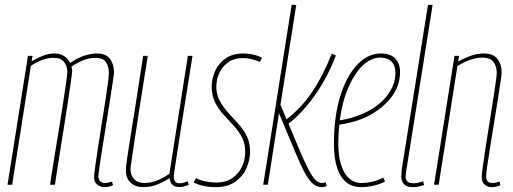

<svg xmlns="http://www.w3.org/2000/svg" viewBox="-20 -760 2110 790"><path d="M410 10Q393 10 380 -0.5Q367 -11 367 -32Q367 -41 371.5 -73.5Q376 -106 383 -152Q390 -198 398 -247.5Q406 -297 413 -342Q420 -387 424 -418.5Q428 -450 428 -459Q428 -486 416 -504Q404 -522 373 -522Q346 -522 321 -511.5Q296 -501 274 -486Q277 -476 277 -469Q277 -462 272 -427Q267 -392 259.5 -341.5Q252 -291 243 -235.5Q234 -180 226 -129.5Q218 -79 212.5 -43.5Q207 -8 206 0H186Q187 -8 192.5 -43Q198 -78 206 -127.5Q214 -177 223 -231.5Q232 -286 239.5 -335.5Q247 -385 252 -419.5Q257 -454 257 -462Q257 -487 244 -504.5Q231 -522 200 -522Q177 -522 153 -513Q129 -504 107 -489L30 0H11L95 -530H114L110 -508Q132 -521 156 -530.5Q180 -540 203 -540Q227 -540 243.5 -529.5Q260 -519 269 -501Q297 -521 325.5 -530.5Q354 -540 377 -540Q416 -540 432.5 -518Q449 -496 449 -462Q449 -454 444 -422.5Q439 -391 432 -345Q425 -299 417 -249Q409 -199 401.5 -153Q394 -107 389.5 -75Q385 -43 385 -35Q385 -7 414 -7Q419 -7 425.5 -8.5Q432 -10 441 -13L445 2Q434 7 425.5 8.5Q417 10 410 10Z M570 10Q537 10 517.5 -8.5Q498 -27 498 -59Q498 -74 502.5 -104.5Q507 -135 515.5 -189Q524 -243 537.5 -326.5Q551 -410 569 -530H588Q567 -397 553.5 -312Q540 -227 533 -178.5Q526 -130 522.5 -107Q519 -84 518 -76.5Q517 -69 517 -64Q517 -40 531.5 -23.5Q546 -7 574 -7Q622 -7 677 -45L753 -530H772Q750 -391 735.5 -300.5Q721 -210 713 -157.5Q705 -105 701 -79.5Q697 -54 696 -45Q695 -36 695 -33Q695 -21 700.5 -13.5Q706 -6 720 -6Q732 -6 752 -14L757 0Q747 5 735.5 7.5Q724 10 718 10Q702 10 691 1.5Q680 -7 678 -27Q649 -9 623.5 0.5Q598 10 570 10Z M777 -9 786 -27Q823 -9 871 -9Q909 -9 935.5 -27Q962 -45 975.5 -74Q989 -103 989 -136Q989 -170 975 -196Q961 -222 940.5 -244Q920 -266 899.5 -288.5Q879 -311 865 -339Q851 -367 851 -405Q851 -436 865 -467.5Q879 -499 908 -519.5Q937 -540 983 -540Q1003 -540 1024 -535Q1045 -530 1058 -522L1050 -505Q1035 -511 1017.5 -516Q1000 -521 979 -521Q944 -521 919.5 -504Q895 -487 882.5 -460Q870 -433 870 -403Q870 -371 884 -345.5Q898 -320 918.5 -297Q939 -274 960 -251Q981 -228 995 -200.5Q1009 -173 1009 -137Q1009 -103 994.5 -69Q980 -35 948.5 -12.5Q917 10 868 10Q815 10 777 -9Z M1063 0 1180 -740H1199L1134 -329L1159 -269Q1221 -317 1265 -382.5Q1309 -448 1345 -539L1362 -532Q1329 -444 1277.5 -370.5Q1226 -297 1167 -251L1204 -163Q1229 -102 1246.5 -68Q1264 -34 1277.5 -20.5Q1291 -7 1305 -7Q1311 -7 1320 -10L1324 6Q1314 10 1304 10Q1286 10 1270 -2Q1254 -14 1236.5 -45Q1219 -76 1196 -131L1128 -294L1082 0Z M1564 -13Q1544 -2 1517 4Q1490 10 1466 10Q1410 10 1382 -36.5Q1354 -83 1354 -169Q1354 -279 1379.5 -362.5Q1405 -446 1449 -493Q1493 -540 1548 -540Q1587 -540 1606.5 -519Q1626 -498 1626 -464Q1626 -401 1582.5 -350.5Q1539 -300 1470 -271Q1446 -262 1422 -256Q1398 -250 1376 -247Q1372 -209 1372 -170Q1372 -94 1397 -50.5Q1422 -7 1467 -7Q1512 -7 1558 -29ZM1545 -523Q1506 -523 1472 -490Q1438 -457 1413 -399Q1388 -341 1378 -265Q1423 -271 1470 -291Q1531 -316 1569 -362Q1607 -408 1607 -460Q1607 -491 1590.5 -507Q1574 -523 1545 -523Z M1741 -740H1760L1656 -85Q1653 -66 1651 -54Q1649 -42 1649 -32Q1649 -21 1656 -13.5Q1663 -6 1682 -6Q1697 -6 1721 -14L1725 1Q1702 10 1679 10Q1653 10 1642 -2.5Q1631 -15 1631 -36Q1631 -42 1632 -49.5Q1633 -57 1633 -63Z M1850 -530H1869L1865 -507Q1888 -520 1915.5 -530Q1943 -540 1970 -540Q2009 -540 2026.5 -518Q2044 -496 2044 -462Q2044 -454 2039.5 -422.5Q2035 -391 2027.5 -345Q2020 -299 2012 -249Q2004 -199 1996.5 -153Q1989 -107 1984.5 -75Q1980 -43 1980 -35Q1980 -22 1986 -14.5Q1992 -7 2007 -7Q2013 -7 2019.5 -8.5Q2026 -10 2035 -13L2039 2Q2028 7 2019.5 8.5Q2011 10 2003 10Q1986 10 1974 -0.5Q1962 -11 1962 -32Q1962 -41 1966.5 -74Q1971 -107 1978 -152.5Q1985 -198 1993 -248Q2001 -298 2008 -343Q2015 -388 2019.5 -419.5Q2024 -451 2024 -459Q2024 -486 2011 -504.5Q1998 -523 1963 -523Q1940 -523 1912.5 -513Q1885 -503 1862 -488L1785 0H1766Z"/></svg>

Font: Georama Condensed Thin
Style: Italic
Weight: 100
Width: 3
Italic angle: -9°
Designer: Jean-Baptiste Levee
Foundry: Production Type
Version: Version 1.000